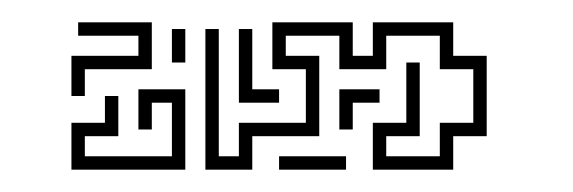

<svg xmlns="http://www.w3.org/2000/svg" viewBox="-20 -741 513 172"><path d="M44 -655V-691H104V-709H50V-721H116V-679H56V-655ZM164 -589V-715H176V-601H194V-631H254V-679H224V-721H296V-691H314V-721H386V-691H416V-619H386V-589H314V-631H344V-685H356V-619H326V-601H374V-631H404V-679H374V-709H326V-679H284V-709H236V-691H266V-619H206V-589ZM134 -685V-715H146V-685ZM194 -649V-715H206V-661H230V-649ZM44 -589V-631H74V-655H86V-619H56V-601H134V-649H116V-625H104V-661H146V-589ZM284 -625V-661H320V-649H296V-625ZM230 -589V-601H290V-589Z"/></svg>

Font: Rubik Maze
Style: Regular
Weight: 400
Designer: Hubert and Fischer, NaN
Foundry: Hubert and Fischer, NaN
Version: Version 2.200